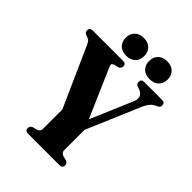

<svg xmlns="http://www.w3.org/2000/svg" viewBox="-247 -1007 1132 1132"><g transform="rotate(45 319.5 -441.0)"><path d="M480 -22.5Q480 0 454 0H193.5Q168 0 168 -22.5Q168 -39.5 185.5 -47L212.5 -53.5Q235 -61.5 235 -81V-244L68.5 -617Q60.5 -634 54.2 -640.2Q48 -646.5 38.5 -649.5L23.5 -654.5Q8 -661 8 -677.5Q8 -700 33.5 -700H284Q310 -700 310 -678Q310 -661 291.5 -653L268.5 -648.5Q252.5 -643 250.5 -636.2Q248.5 -629.5 256 -613.5L386.5 -313.5L500 -580Q509.5 -604 501.8 -622.2Q494 -640.5 467.5 -649.5L452 -654.5Q437.5 -661 437.5 -677.5Q437.5 -700 462.5 -700H610Q635 -700 635 -677.5Q635 -662.5 620.5 -654.5L611.5 -651Q593 -643 578.8 -626.5Q564.5 -610 550 -574.5L412.5 -251.5V-81Q412.5 -61.5 435 -53.5L462 -47Q480 -39.5 480 -22.5ZM277 -734Q242 -734 221 -754Q200 -774 200 -808Q200 -842 221 -862.2Q242 -882.5 277 -882.5Q312 -882.5 333 -862.2Q354 -842 354 -808Q354 -774.5 333 -754.2Q312 -734 277 -734ZM471.5 -734Q436.5 -734 415.5 -754Q394.5 -774 394.5 -808Q394.5 -842 415.5 -862.2Q436.5 -882.5 471.5 -882.5Q507.5 -882.5 528.5 -862.2Q549.5 -842 549.5 -808Q549.5 -774.5 528.5 -754.2Q507.5 -734 471.5 -734Z"/></g></svg>

Font: Fraunces 144pt Soft
Style: Bold
Weight: 700
Version: Version 1.000;[0bf87f6ff]